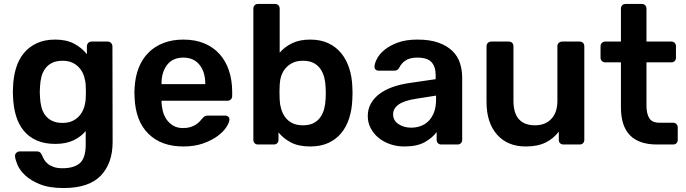

<svg xmlns="http://www.w3.org/2000/svg" viewBox="-20 -730 3467 970"><path d="M301 220Q229 220 182 201Q135 182 107 155.5Q79 129 68 102Q57 75 56 60Q55 49 62.5 42Q70 35 80 35H167Q176 35 182 39.5Q188 44 193 56Q197 66 203.5 77Q210 88 221.5 97.5Q233 107 251 113.5Q269 120 296 120Q353 120 383 94.5Q413 69 413 0V-68Q389 -39 351 -21Q313 -3 259 -3Q205 -3 165.5 -20.5Q126 -38 100 -69.5Q74 -101 61 -144.5Q48 -188 46 -239Q45 -254 45 -266Q45 -278 46 -293Q48 -343 61 -386Q74 -429 100 -461Q126 -493 165.5 -511.5Q205 -530 259 -530Q316 -530 355 -509Q394 -488 419 -456V-495Q419 -506 425.5 -513Q432 -520 443 -520H524Q534 -520 541 -513Q548 -506 548 -495L549 -13Q549 95 489 157.5Q429 220 301 220ZM296 -109Q327 -109 348.5 -120Q370 -131 384 -148.5Q398 -166 405 -188Q412 -210 413 -233Q414 -245 414 -265.5Q414 -286 413 -298Q412 -321 405 -343.5Q398 -366 384 -383.5Q370 -401 348.5 -412Q327 -423 296 -423Q265 -423 243.5 -412.5Q222 -402 208.5 -383.5Q195 -365 189 -341Q183 -317 182 -290Q180 -266 182 -241Q183 -214 189 -190Q195 -166 208.5 -148Q222 -130 243.5 -119.5Q265 -109 296 -109Z M906 10Q795 10 730 -54Q665 -118 660 -236Q659 -246 659 -261.5Q659 -277 660 -286Q663 -343 681 -388Q699 -433 730.5 -464.5Q762 -496 806.5 -513Q851 -530 906 -530Q967 -530 1013 -510.5Q1059 -491 1090 -456Q1121 -421 1137 -372.5Q1153 -324 1153 -266V-245Q1153 -234 1146 -227.5Q1139 -221 1128 -221H796Q796 -196 802 -171Q808 -146 821.5 -126.5Q835 -107 855.5 -95Q876 -83 905 -83Q926 -83 942 -88Q958 -93 969.5 -100.5Q981 -108 988.5 -116Q996 -124 1000 -129Q1009 -140 1014.5 -143Q1020 -146 1031 -146H1117Q1127 -146 1133.5 -140Q1140 -134 1139 -125Q1138 -109 1122.5 -86Q1107 -63 1077.5 -41.5Q1048 -20 1005 -5Q962 10 906 10ZM796 -305H1017V-308Q1017 -366 988 -402.5Q959 -439 906 -439Q853 -439 824.5 -402.5Q796 -366 796 -308Z M1547 10Q1489 10 1450.5 -10Q1412 -30 1387 -61V-24Q1387 -13 1380.5 -6.5Q1374 0 1363 0H1284Q1273 0 1266.5 -6.5Q1260 -13 1260 -24V-686Q1260 -697 1266.5 -703.5Q1273 -710 1284 -710H1369Q1380 -710 1386.5 -703.5Q1393 -697 1393 -686V-464Q1418 -493 1455.5 -511.5Q1493 -530 1547 -530Q1600 -530 1639 -511.5Q1678 -493 1704 -461Q1730 -429 1744 -386Q1758 -343 1760 -293Q1761 -275 1761 -260.5Q1761 -246 1760 -228Q1758 -176 1744 -132.5Q1730 -89 1704 -57.5Q1678 -26 1639 -8Q1600 10 1547 10ZM1510 -97Q1542 -97 1563 -107.5Q1584 -118 1597.5 -136.5Q1611 -155 1617.5 -179Q1624 -203 1625 -230Q1627 -260 1625 -290Q1624 -317 1617.5 -341Q1611 -365 1597.5 -383.5Q1584 -402 1563 -412.5Q1542 -423 1510 -423Q1480 -423 1458.5 -412.5Q1437 -402 1422.5 -385Q1408 -368 1401 -346.5Q1394 -325 1393 -302Q1392 -284 1392 -263.5Q1392 -243 1393 -225Q1394 -201 1401 -178Q1408 -155 1421.5 -137Q1435 -119 1457 -108Q1479 -97 1510 -97Z M2023 10Q1984 10 1950 -2Q1916 -14 1891.5 -34.5Q1867 -55 1852.5 -83Q1838 -111 1838 -143Q1838 -178 1853 -205.5Q1868 -233 1895 -254Q1922 -275 1960 -289Q1998 -303 2044 -310L2181 -330V-351Q2181 -393 2160 -416Q2139 -439 2088 -439Q2051 -439 2029 -424.5Q2007 -410 1996 -386Q1988 -373 1973 -373H1894Q1872 -373 1872 -395Q1873 -411 1885 -434Q1897 -457 1923 -478.5Q1949 -500 1990 -515Q2031 -530 2089 -530Q2152 -530 2195 -514.5Q2238 -499 2265 -473Q2292 -447 2303.5 -412Q2315 -377 2315 -338V-24Q2315 -13 2308.5 -6.5Q2302 0 2291 0H2210Q2199 0 2192.5 -6.5Q2186 -13 2186 -24V-63Q2166 -35 2127 -12.5Q2088 10 2023 10ZM2057 -85Q2083 -85 2106 -93.5Q2129 -102 2146 -119.5Q2163 -137 2173 -163.5Q2183 -190 2183 -226V-247L2082 -231Q2022 -222 1994 -202Q1966 -182 1966 -153Q1966 -136 1973.5 -123.5Q1981 -111 1994 -102.5Q2007 -94 2023 -89.5Q2039 -85 2057 -85Z M2636 10Q2544 10 2491 -50Q2438 -110 2438 -215V-496Q2438 -507 2445 -513.5Q2452 -520 2462 -520H2550Q2561 -520 2567.5 -513.5Q2574 -507 2574 -496V-221Q2574 -97 2683 -97Q2735 -97 2765.5 -129.5Q2796 -162 2796 -221V-496Q2796 -507 2803 -513.5Q2810 -520 2821 -520H2908Q2919 -520 2925.5 -513.5Q2932 -507 2932 -496V-24Q2932 -13 2925.5 -6.5Q2919 0 2908 0H2827Q2816 0 2809.5 -6.5Q2803 -13 2803 -24V-65Q2777 -30 2736.5 -10Q2696 10 2636 10Z M3299 0Q3117 0 3117 -187V-415H3038Q3028 -415 3021 -421.5Q3014 -428 3014 -439V-496Q3014 -507 3021 -513.5Q3028 -520 3038 -520H3117V-686Q3117 -697 3123.5 -703.5Q3130 -710 3141 -710H3222Q3233 -710 3239.5 -703.5Q3246 -697 3246 -686V-520H3371Q3382 -520 3388.5 -513.5Q3395 -507 3395 -496V-439Q3395 -428 3388.5 -421.5Q3382 -415 3371 -415H3246V-197Q3246 -155 3260.5 -132.5Q3275 -110 3311 -110H3380Q3391 -110 3397.5 -103Q3404 -96 3404 -86V-24Q3404 -13 3397.5 -6.5Q3391 0 3380 0Z"/></svg>

Font: Fz Rubik Med
Style: Regular
Weight: 500
Designer: Hubert and Fischer
Foundry: Hubert and Fischer
Version: Vit hóa bi FontZin.com